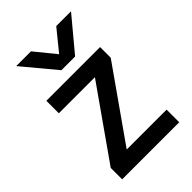

<svg xmlns="http://www.w3.org/2000/svg" viewBox="-215 -806 892 892"><g transform="rotate(-45 230.5 -360.0)"><path d="M292 -558H202L67 -720H164L247 -618L330 -720H427ZM418 0H43V-75L289 -425H52V-507H405V-437L156 -83H418Z"/></g></svg>

Font: Hind Mysuru Medium
Style: Regular
Weight: 500
Designer: Manushi Parikh, Hitesh Malaviya
Foundry: Indian Type Foundry
Version: Version 0.703;PS 1.0;hotconv 1.0.86;makeotf.lib2.5.63406